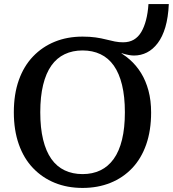

<svg xmlns="http://www.w3.org/2000/svg" viewBox="-20 -907 851 944"><path d="M386 -51Q435 -51 473.5 -69.5Q512 -88 539 -125.5Q566 -163 580 -220.5Q594 -278 594 -355Q594 -432 580 -489.5Q566 -547 539.5 -584.5Q513 -622 474 -640.5Q435 -659 386 -659Q337 -659 298 -640.5Q259 -622 232.5 -584.5Q206 -547 192 -489.5Q178 -432 178 -355Q178 -278 192 -220.5Q206 -163 232.5 -125.5Q259 -88 298 -69.5Q337 -51 386 -51ZM578 -629 545 -662Q585 -643 617.5 -614.5Q650 -586 673.5 -548Q697 -510 710 -461.5Q723 -413 723 -354Q723 -266 699 -197Q675 -128 630 -80.5Q585 -33 523 -8Q461 17 386 17Q311 17 249.5 -8Q188 -33 142.5 -80.5Q97 -128 72.5 -197.5Q48 -267 48 -355Q48 -444 72.5 -513Q97 -582 142.5 -629.5Q188 -677 249.5 -702Q311 -727 386 -727Q422 -727 450 -723Q478 -719 501 -713Q524 -707 544.5 -703Q565 -699 585 -699Q616 -699 638 -712Q660 -725 674.5 -749.5Q689 -774 698 -808.5Q707 -843 710 -887H810Q807 -821 793 -773.5Q779 -726 755.5 -695Q732 -664 702.5 -649Q673 -634 639 -634Q627 -634 613.5 -636.5Q600 -639 586.5 -643Q573 -647 560 -652.5Q547 -658 534 -664L578 -658Z"/></svg>

Font: Roboto Serif SemiCondensed Medium
Style: Regular
Weight: 500
Width: 4
Designer: Greg Gazdowicz
Foundry: Commercial Type
Version: Version 1.007